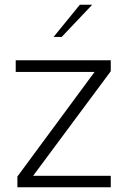

<svg xmlns="http://www.w3.org/2000/svg" viewBox="-20 -786 531 806"><path d="M53 -45 377 -484H46V-533H445V-487L119 -48H445V0H53ZM315 -766H367L239 -631H205Z"/></svg>

Font: Exo Light
Style: Regular
Weight: 300
Designer: Natanael Gama
Foundry: Natanael Gama
Version: Version 1.500; ttfautohint (v1.6)